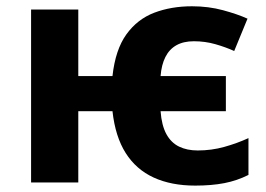

<svg xmlns="http://www.w3.org/2000/svg" viewBox="-20 -576 840 606"><path d="M596.2 9.8Q520.5 9.8 465.1 -15.6Q409.7 -41 376.7 -93Q343.8 -145 335 -225.1H227.1V0H78.1V-545.9H227.1V-335.9H335Q344.2 -419.4 378.9 -467.5Q413.6 -515.6 467 -535.9Q520.5 -556.2 585.9 -556.2Q638.2 -556.2 684.1 -543.7Q730 -531.2 761.2 -517.1L719.2 -415Q692.4 -427.2 659.9 -436.5Q627.4 -445.8 591.8 -445.8Q559.1 -445.8 536.6 -433.1Q514.2 -420.4 502 -396Q489.7 -371.6 486.8 -335.9H692.9V-225.1H486.8Q490.2 -180.2 505.1 -152.8Q520 -125.5 545.2 -113.3Q570.3 -101.1 604 -101.1Q647.5 -101.1 687.7 -112.3Q728 -123.5 764.2 -140.1V-23.9Q728.5 -5.9 688.2 2Q647.9 9.8 596.2 9.8Z"/></svg>

Font: Wonky
Style: Regular
Weight: 400
Designer: Monotype Design Team
Foundry: Monotype Imaging Inc.
Version: Version 3.000